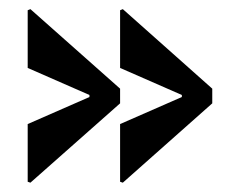

<svg xmlns="http://www.w3.org/2000/svg" viewBox="-20 -469 500 416"><path d="M240.2 -321.8V-446.8L246.1 -449.2L439.9 -276.9V-245.1L246.1 -73.2L240.2 -75.2V-200.2L374 -258.8V-263.2ZM40 -321.8V-446.8L45.9 -449.2L240.2 -276.9V-245.1L45.9 -73.2L40 -75.2V-200.2L173.8 -258.8V-263.2Z"/></svg>

Font: Yokawerad
Style: Regular
Weight: 500
Designer: gluk
Foundry: gluk
Version: Version 0.79